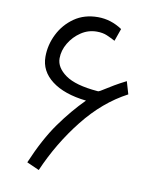

<svg xmlns="http://www.w3.org/2000/svg" viewBox="-74 -678 641 753"><g transform="rotate(10 246.5 -301.5)"><path d="M261.7 -560.5Q227.5 -560.5 199 -541.5Q170.4 -522.5 152.8 -492.9Q135.3 -463.4 135.3 -432.1Q135.3 -395.5 175.3 -366.9Q215.3 -338.4 303.2 -331.1Q308.6 -330.1 315.4 -334.5Q344.7 -353 364.3 -364.5Q383.8 -376 410.6 -389.6L425.3 -339.4Q330.6 -289.6 255.4 -194.8Q180.2 -100.1 130.9 13.7L81.5 -8.3Q123.5 -107.4 169.7 -171.9Q215.8 -236.3 266.1 -286.6Q177.7 -296.4 128.7 -334Q79.6 -371.6 79.6 -428.7Q79.6 -475.6 101.1 -518.8Q122.6 -562 162.1 -589.6Q201.7 -617.2 256.3 -617.2Q307.6 -617.2 353 -586.9L335.4 -537.1Q319.8 -545.4 302.5 -553Q285.2 -560.5 261.7 -560.5Z"/></g></svg>

Font: Vazir Thin FD-UI
Style: Thin-FD-UI
Weight: 100
Designer: Saber Rastikerdar
Foundry: Saber Rastikerdar
Version: Version 30.1.0